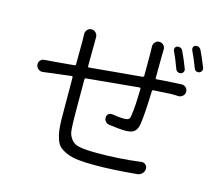

<svg xmlns="http://www.w3.org/2000/svg" viewBox="-112 -927 1253 1097"><g transform="rotate(15 515.0 -378.5)"><path d="M888.7 -639.6Q892.6 -630.9 888.2 -621.6Q883.8 -612.3 874 -609.4Q864.3 -606.4 855.5 -610.8Q846.7 -615.2 842.8 -625Q822.3 -681.6 802.7 -722.7Q798.8 -731.4 802.2 -739.7Q805.7 -748 814.5 -751Q824.2 -753.9 833.5 -750Q842.8 -746.1 847.7 -736.3Q872.1 -684.6 888.7 -639.6ZM674.8 -712.9Q673.8 -728.5 684.1 -739.7Q694.3 -751 709.5 -751Q724.6 -751 734.9 -739.7Q745.1 -728.5 744.1 -712.9Q743.2 -695.3 743.2 -681.6Q743.2 -659.2 742.7 -612.8Q742.2 -566.4 742.2 -545.9Q742.2 -539.1 749 -540Q780.3 -543 856.4 -546.9Q870.1 -547.9 894.5 -548.8Q909.2 -549.8 919.9 -539.6Q930.7 -529.3 930.7 -514.6Q930.7 -500 919.9 -489.7Q909.2 -479.5 894.5 -479.5Q881.8 -480.5 856.4 -480.5Q808.6 -478.5 747.1 -474.6Q740.2 -473.6 740.2 -466.8Q735.4 -318.4 725.6 -263.7Q718.8 -233.4 702.1 -221.7Q685.5 -210 651.4 -210Q619.1 -210 554.7 -218.8Q541 -220.7 532.2 -231Q523.4 -241.2 524.4 -254.9Q524.4 -267.6 534.2 -275.4Q543.9 -283.2 556.6 -281.2Q597.7 -274.4 625 -274.4Q644.5 -274.4 652.8 -279.3Q661.1 -284.2 663.1 -300.8Q671.9 -350.6 673.8 -462.9Q673.8 -469.7 667 -469.7Q497.1 -454.1 357.4 -440.4Q350.6 -440.4 350.6 -432.6Q350.6 -415 350.6 -398.4Q350.6 -211.9 351.6 -193.4Q351.6 -192.4 351.6 -191.4Q352.5 -141.6 356 -121.6Q359.4 -101.6 376 -79.6Q392.6 -57.6 428.2 -51.3Q463.9 -44.9 529.3 -44.9Q662.1 -44.9 787.1 -61.5Q801.8 -63.5 812.5 -53.7Q823.2 -43.9 822.3 -29.3Q822.3 -13.7 811 -2Q799.8 9.8 784.2 11.7Q640.6 25.4 533.2 25.4Q476.6 25.4 437 21Q397.5 16.6 369.6 4.9Q341.8 -6.8 325.7 -20.5Q309.6 -34.2 300.3 -60.5Q291 -86.9 287.6 -113.3Q284.2 -139.6 283.2 -182.6Q282.2 -225.6 282.2 -425.8Q282.2 -432.6 275.4 -432.6Q251 -429.7 215.8 -425.3Q180.7 -420.9 169.9 -419.9Q127.9 -414.1 110.4 -412.1Q94.7 -410.2 83 -419.9Q69.3 -430.7 69.3 -448.2Q69.3 -460 77.1 -469.7Q86.9 -481.4 102.5 -481.4Q132.8 -483.4 165 -486.3Q194.3 -488.3 275.4 -496.1Q282.2 -497.1 282.2 -503.9L283.2 -640.6Q283.2 -664.1 282.2 -680.7Q281.2 -696.3 291.5 -708Q301.8 -719.7 316.4 -719.7Q332 -719.7 342.8 -708Q353.5 -696.3 352.5 -680.7Q352.5 -664.1 352.5 -643.6L351.6 -511.7Q351.6 -503.9 358.4 -504.9Q364.3 -504.9 485.4 -516.6Q606.4 -528.3 668 -533.2Q674.8 -534.2 675.8 -541Q675.8 -587.9 675.8 -679.7Q675.8 -694.3 674.8 -712.9ZM902.3 -753.9Q900.4 -758.8 900.4 -762.7Q900.4 -766.6 901.4 -770.5Q905.3 -779.3 914.1 -782.2Q918 -783.2 921.9 -783.2Q927.7 -783.2 932.6 -781.2Q942.4 -777.3 947.3 -767.6Q968.8 -722.7 988.3 -672.9Q990.2 -668 990.2 -664.1Q990.2 -659.2 988.3 -654.3Q983.4 -645.5 974.6 -641.6Q969.7 -640.6 965.8 -640.6Q960.9 -640.6 955.1 -642.6Q946.3 -647.5 943.4 -657.2Q920.9 -715.8 902.3 -753.9Z"/></g></svg>

Font: Gen Jyuu Gothic P Normal
Style: Regular
Weight: 300
Designer: [Source Han Sans]
Ryoko NISHIZUKA  (kana & ideographs); Paul D. Hunt (Latin, Greek & Cyrillic); Wenlong ZHANG  (bopomofo
Version: Version 1.002.20150607